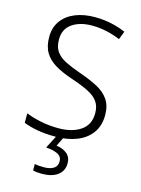

<svg xmlns="http://www.w3.org/2000/svg" viewBox="-140 -896 826 1121"><g transform="rotate(15 273.0 -335.0)"><path d="M496 -279Q496 -215 464 -171Q432 -127 376 -105Q320 -83 249 -83Q184 -83 136 -92Q88 -101 54 -115V-172Q91 -157 142 -146Q193 -135 252 -135Q334 -135 385.5 -170Q437 -205 437 -275Q437 -317 417.5 -344.5Q398 -372 357.5 -392.5Q317 -413 254 -434Q194 -454 151 -479Q108 -504 85 -541.5Q62 -579 62 -636Q62 -694 91.5 -734.5Q121 -775 172.5 -796Q224 -817 290 -817Q342 -817 389 -807Q436 -797 478 -779L459 -729Q373 -765 288 -765Q214 -765 167.5 -732.5Q121 -700 121 -637Q121 -591 141 -563.5Q161 -536 199 -517Q237 -498 292 -479Q355 -457 400.5 -433Q446 -409 471 -372.5Q496 -336 496 -279ZM357 49Q357 95 322.5 121Q288 147 227 147Q193 147 173 141V102Q193 107 228 107Q265 107 287 93.5Q309 80 309 50Q309 22 283.5 8.5Q258 -5 212 -8L256 -93H297L268 -34Q307 -29 332 -8.5Q357 12 357 49Z"/></g></svg>

Font: Noto Sans Kannada UI Light
Style: Regular
Weight: 300
Designer: Jelle Bosma - Monotype Design Team
Foundry: Monotype Imaging Inc.
Version: Version 2.005; ttfautohint (v1.8.4.7-5d5b)